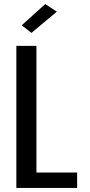

<svg xmlns="http://www.w3.org/2000/svg" viewBox="-20 -926 445 946"><path d="M60.5 0V-700H159.5V-76H360V0ZM135 -764 87 -801.5 203 -906 260 -868.5Z"/></svg>

Font: Trispace SemiCondensed
Style: Regular
Weight: 400
Width: 4
Designer: Tyler Finck
Foundry: Etcetera Type Company
Version: Version 1.210; ttfautohint (v1.8.3)